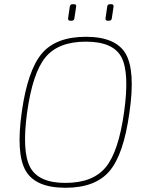

<svg xmlns="http://www.w3.org/2000/svg" viewBox="-20 -876 700 908"><path d="M322 -856H331Q342 -856 340 -844L332 -791Q331 -778 319 -778H312Q301 -778 302 -790L310 -844Q312 -856 322 -856ZM499 -856H508Q518 -856 517 -844L509 -791Q508 -778 496 -778H489Q478 -778 479 -790L487 -844Q488 -856 499 -856ZM386 -702Q528 -702 574.5 -621.5Q621 -541 592 -343Q565 -146 498 -67Q431 12 290 12Q148 12 101.5 -68.5Q55 -149 83 -347Q111 -544 178 -623Q245 -702 386 -702ZM386 -679Q256 -679 195 -605Q134 -531 108 -343Q83 -158 123 -84.5Q163 -11 289 -11Q419 -11 480 -85Q541 -159 567 -347Q593 -533 554 -606Q515 -679 386 -679Z"/></svg>

Font: Exo 2.0 Thin
Style: Italic
Weight: 250
Italic angle: -8°
Designer: Natanael Gama
Version: Version 1.001;PS 001.001;hotconv 1.0.70;makeotf.lib2.5.58329